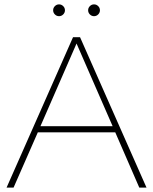

<svg xmlns="http://www.w3.org/2000/svg" viewBox="-20 -858 700 878"><path d="M330 -659 165 -281H495ZM42 0H10L314 -688H346L650 0H617L507 -253H153ZM269 -792Q261 -784 250 -784Q239 -784 231 -792Q223 -800 223 -811Q223 -822 231 -830Q239 -838 250 -838Q261 -838 269 -830Q277 -822 277 -811Q277 -800 269 -792ZM429 -792Q421 -784 410 -784Q399 -784 391 -792Q383 -800 383 -811Q383 -822 391 -830Q399 -838 410 -838Q421 -838 429 -830Q437 -822 437 -811Q437 -800 429 -792Z"/></svg>

Font: Roundo ExtraLight
Style: Regular
Weight: 250
Designer: Namrata Goyal (Gurmukhi), Shiva Nallaperumal (Latin)
Foundry: Indian Type Foundry
Version: Version 1.000;PS 1.0;hotconv 1.0.88;makeotf.lib2.5.647800